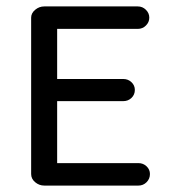

<svg xmlns="http://www.w3.org/2000/svg" viewBox="-20 -566 528 598"><path d="M411 12H118Q102 12 89.5 1.5Q77 -9 77 -24V-511Q77 -525 89.5 -535.5Q102 -546 118 -546H409Q424 -546 434.5 -535.5Q445 -525 445 -511Q445 -497 434.5 -486.5Q424 -476 409 -476H158V-320H364Q379 -320 389.5 -310Q400 -300 400 -286Q400 -271 389.5 -261Q379 -251 364 -251H158V-58H411Q426 -58 436.5 -48Q447 -38 447 -24Q447 -9 436.5 1.5Q426 12 411 12Z"/></svg>

Font: Hoogli Semibold
Style: Regular
Weight: 600
Designer: Anand Singh Naorem
Foundry: Brand New Type
Version: Version 1.00 b007